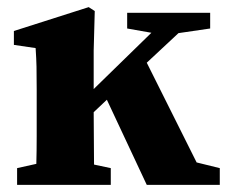

<svg xmlns="http://www.w3.org/2000/svg" viewBox="-20 -519 638 539"><path d="M28 0V-47L82 -59Q83 -95 83 -137Q83 -179 83 -210V-268Q83 -309 82.5 -331.5Q82 -354 80 -384L19 -393V-432L229 -499L246 -488L243 -377V-269L405 -427L337 -439V-483H570V-439L481 -426L392 -343L532 -63L597 -47V0H392L280 -239L243 -204Q243 -167 243.5 -128Q244 -89 244 -57L291 -47V0Z"/></svg>

Font: Source Serif Pro
Style: Bold
Weight: 700
Designer: Frank Grießhammer
Foundry: Adobe Systems Incorporated
Version: Version 3.001;hotconv 1.0.111;makeotfexe 2.5.65597